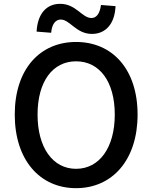

<svg xmlns="http://www.w3.org/2000/svg" viewBox="-20 -969 794 1002"><path d="M377 13C566 13 698 -134 698 -371C698 -608 566 -750 377 -750C188 -750 57 -608 57 -371C57 -134 188 13 377 13ZM377 -88C255 -88 176 -199 176 -371C176 -544 255 -649 377 -649C499 -649 579 -544 579 -371C579 -199 499 -88 377 -88ZM460 -792C530 -792 579 -843 583 -937L507 -943C501 -897 483 -875 457 -875C408 -875 377 -949 294 -949C223 -949 176 -898 171 -804L247 -798C251 -845 271 -867 297 -867C345 -867 377 -792 460 -792Z"/></svg>

Font: Source Han Sans JP Medium
Style: Regular
Weight: 500
Designer: Ryoko NISHIZUKA 西塚涼子 (kana, bopomofo & ideographs); Paul D. Hunt (Latin, Greek & Cyrillic); Sandoll Communications 산돌커뮤니
Foundry: Adobe
Version: Version 2.002;hotconv 1.0.116;makeotfexe 2.5.65601